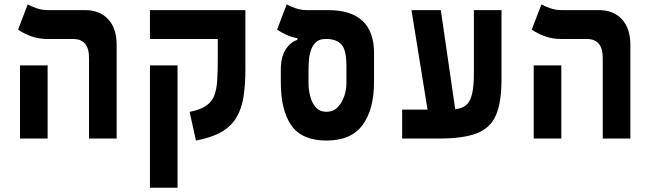

<svg xmlns="http://www.w3.org/2000/svg" viewBox="-20 -632 2970 876"><path d="M386.2 0V-368.2Q386.2 -454.1 313.5 -454.1H197.3Q155.8 -454.1 121.3 -466.8Q86.9 -479.5 62.5 -497.1L106.4 -611.8Q117.7 -605 143.8 -595.5Q169.9 -585.9 196.8 -585.9H368.2Q435.1 -585.9 473.6 -544.2Q512.2 -502.4 512.2 -428.2V0ZM71.3 0V-333.5H197.3V0Z M1099.6 -585.9V-454.1H664.1V-585.9ZM790 224.6H664.1V-333.5H790ZM973.6 -585.9H1099.6V-318.4Q1099.6 -246.1 1091.1 -190.9Q1082.5 -135.7 1058.8 -95.9Q1035.2 -56.2 990.7 -30.3Q946.3 -4.4 874 9.3L845.2 -121.6Q893.6 -131.3 919.9 -149.2Q946.3 -167 957.5 -196Q968.8 -225.1 971.2 -267.3Q973.6 -309.6 973.6 -367.2Z M1469.7 9.3Q1358.4 9.3 1309.8 -59.1Q1261.2 -127.4 1261.2 -257.3V-315.4Q1261.2 -370.6 1282.7 -405Q1304.2 -439.5 1336.9 -450.2V-457.5Q1309.1 -462.9 1285.6 -473.6Q1262.2 -484.4 1244.1 -497.1L1288.1 -611.8Q1299.3 -605 1325.4 -595.5Q1351.6 -585.9 1378.4 -585.9H1476.1Q1582.5 -585.9 1634.5 -536.4Q1686.5 -486.8 1686.5 -390.1V-257.3Q1686.5 -132.8 1634.3 -61.8Q1582 9.3 1469.7 9.3ZM1469.7 -122.1Q1501 -122.1 1521 -143.1Q1541 -164.1 1550.8 -193.8Q1560.5 -223.6 1560.5 -250V-332Q1560.5 -405.3 1537.1 -429.7Q1513.7 -454.1 1469.7 -454.1H1464.8Q1438 -454.1 1422.4 -440.2Q1406.7 -426.3 1399.2 -404.5Q1391.6 -382.8 1389.6 -358.9Q1387.7 -335 1387.7 -315.4V-250Q1387.7 -223.6 1395 -193.8Q1402.3 -164.1 1420.2 -143.1Q1438 -122.1 1469.7 -122.1Z M1814.9 0V-131.8H2018.1Q2049.3 -131.8 2072.8 -136.5Q2096.2 -141.1 2111.6 -157.2Q2127 -173.3 2134.5 -206.8Q2142.1 -240.2 2142.1 -297.9V-585.9H2268.1V-269Q2268.1 -165 2242.7 -106.4Q2217.3 -47.9 2155.8 -23.9Q2094.2 0 1985.8 0Q1942.9 0 1900.4 0Q1857.9 0 1814.9 0ZM1945.8 -37.6 1857.4 -585.9H1991.2L2070.8 -37.6Z M2730 0V-368.2Q2730 -454.1 2657.2 -454.1H2541Q2499.5 -454.1 2465.1 -466.8Q2430.7 -479.5 2406.2 -497.1L2450.2 -611.8Q2461.4 -605 2487.5 -595.5Q2513.7 -585.9 2540.5 -585.9H2711.9Q2778.8 -585.9 2817.4 -544.2Q2856 -502.4 2856 -428.2V0ZM2415 0V-333.5H2541V0Z"/></svg>

Font: Cascadia Code
Style: Regular
Weight: 400
Monospace: yes
Designer: Aaron Bell
Foundry: Saja Typeworks
Version: Version 2106.017